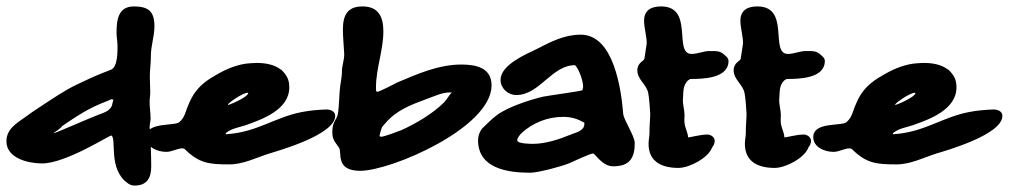

<svg xmlns="http://www.w3.org/2000/svg" viewBox="-22 -644 3142 598"><path d="M397 -66C436 -66 449 -90 449 -126C449 -158 447 -191 447 -223C447 -231 444 -240 444 -248C444 -257 447 -266 447 -275C447 -292 444 -309 444 -326C444 -336 446 -347 446 -357C446 -378 444 -398 445 -419C446 -437 448 -453 448 -471C448 -502 459 -531 459 -562C459 -608 441 -624 395 -624C345 -624 341 -580 341 -541C341 -528 344 -514 344 -501C344 -485 345 -436 324 -427L301 -418C273 -407 245 -394 218 -381C178 -362 141 -336 104 -312C88 -302 74 -292 59 -281C31 -261 -2 -243 -2 -204C-2 -150 68 -135 109 -135C183 -135 317 -222 325 -222C342 -211 314 -118 375 -74C381 -69 389 -66 397 -66ZM145 -230C149 -233 169 -245 171 -251C220 -284 251 -306 311 -329C315 -330 323 -335 326 -335C328 -335 330 -334 331 -333C326 -318 330 -315 318 -303C313 -298 306 -295 299 -292L283 -286C271 -282 152 -230 148 -230Z M433 -217C433 -185 469 -171 496 -171C513 -171 531 -182 546 -182C548 -182 551 -181 553 -180C598 -135 630 -132 692 -132C736 -132 776 -153 817 -166C843 -174 1022 -224 1022 -283C1022 -298 1007 -303 994 -303C968 -302 943 -300 918 -295C834 -279 779 -232 683 -226C682 -226 681 -226 681 -227C681 -228 681 -229 682 -230C699 -244 722 -247 743 -254C797 -273 879 -303 879 -372C879 -397 871 -410 854 -427H853C831 -444 803 -448 776 -448C770 -448 763 -447 757 -447C722 -445 687 -431 657 -414C593 -379 575 -350 554 -289C551 -280 544 -270 537 -264C523 -250 433 -266 433 -217ZM688 -318C688 -323 734 -355 749 -355C750 -355 751 -355 751 -354C751 -343 702 -321 689 -317Z M1050 -477C1051 -459 1043 -440 1043 -422C1043 -401 1037 -380 1036 -360C1034 -337 1034 -316 1031 -293C1028 -270 1013 -267 1013 -234C1013 -208 1021 -203 1034 -184C1044 -169 1021 -112 1100 -112C1196 -112 1509 -246 1509 -378C1509 -433 1461 -443 1415 -443C1344 -443 1279 -414 1215 -387C1206 -383 1161 -358 1152 -358C1148 -360 1149 -368 1149 -372C1149 -430 1172 -488 1172 -546C1172 -590 1158 -624 1107 -624C1059 -624 1046 -595 1046 -552C1046 -527 1049 -502 1050 -477ZM1160 -221C1162 -230 1164 -238 1167 -246C1168 -249 1176 -258 1178 -260C1212 -300 1256 -317 1305 -335C1331 -344 1357 -358 1385 -356C1376 -347 1370 -334 1361 -325C1326 -290 1273 -259 1229 -239C1219 -235 1174 -218 1165 -218C1163 -218 1161 -219 1160 -221Z M1794 -372 1792 -363C1788 -360 1690 -347 1670 -343C1631 -334 1559 -311 1525 -285C1510 -274 1497 -260 1484 -248C1473 -238 1467 -222 1467 -207C1467 -120 1558 -106 1629 -106C1654 -106 1729 -126 1752 -136C1765 -142 1817 -166 1825 -166C1832 -166 1853 -126 1888 -126C1938 -126 1955 -151 1955 -198C1955 -221 1920 -271 1919 -290C1913 -364 1890 -536 1787 -536C1735 -536 1694 -514 1649 -491C1616 -475 1537 -442 1537 -395C1537 -369 1560 -348 1586 -348C1659 -348 1696 -441 1769 -441C1782 -429 1796 -386 1794 -372ZM1589 -207C1589 -215 1598 -225 1603 -230C1638 -262 1684 -280 1732 -280C1758 -280 1776 -274 1798 -262V-258C1798 -237 1774 -232 1756 -225C1720 -210 1677 -196 1638 -196C1632 -196 1589 -196 1589 -207Z M2091 -121C2126 -121 2185 -153 2196 -185C2201 -190 2204 -199 2204 -205C2204 -217 2192 -225 2181 -225C2159 -225 2128 -216 2121 -216C2121 -230 2111 -247 2110 -261C2109 -270 2110 -277 2110 -286C2110 -302 2104 -319 2105 -334C2107 -359 2104 -377 2121 -394H2122C2124 -396 2126 -397 2128 -398C2165 -398 2247 -399 2247 -454C2247 -459 2245 -463 2241 -467C2222 -486 2216 -485 2187 -485C2169 -485 2151 -476 2132 -476C2074 -476 2141 -624 2037 -624C2007 -624 1984 -613 1984 -579C1984 -557 1994 -523 1992 -507C1990 -491 1987 -476 1985 -461C1984 -454 1963 -449 1963 -425C1963 -396 1992 -381 1997 -354C2001 -332 2001 -315 2003 -293C2004 -286 2001 -255 2001 -245V-232C2001 -220 1998 -208 1998 -196C1998 -139 2041 -121 2091 -121Z M2391 -121C2426 -121 2485 -153 2496 -185C2501 -190 2504 -199 2504 -205C2504 -217 2492 -225 2481 -225C2459 -225 2428 -216 2421 -216C2421 -230 2411 -247 2410 -261C2409 -270 2410 -277 2410 -286C2410 -302 2404 -319 2405 -334C2407 -359 2404 -377 2421 -394H2422C2424 -396 2426 -397 2428 -398C2465 -398 2547 -399 2547 -454C2547 -459 2545 -463 2541 -467C2522 -486 2516 -485 2487 -485C2469 -485 2451 -476 2432 -476C2374 -476 2441 -624 2337 -624C2307 -624 2284 -613 2284 -579C2284 -557 2294 -523 2292 -507C2290 -491 2287 -476 2285 -461C2284 -454 2263 -449 2263 -425C2263 -396 2292 -381 2297 -354C2301 -332 2301 -315 2303 -293C2304 -286 2301 -255 2301 -245V-232C2301 -220 2298 -208 2298 -196C2298 -139 2341 -121 2391 -121Z M2511 -217C2511 -185 2547 -171 2574 -171C2591 -171 2609 -182 2624 -182C2626 -182 2629 -181 2631 -180C2676 -135 2708 -132 2770 -132C2814 -132 2854 -153 2895 -166C2921 -174 3100 -224 3100 -283C3100 -298 3085 -303 3072 -303C3046 -302 3021 -300 2996 -295C2912 -279 2857 -232 2761 -226C2760 -226 2759 -226 2759 -227C2759 -228 2759 -229 2760 -230C2777 -244 2800 -247 2821 -254C2875 -273 2957 -303 2957 -372C2957 -397 2949 -410 2932 -427H2931C2909 -444 2881 -448 2854 -448C2848 -448 2841 -447 2835 -447C2800 -445 2765 -431 2735 -414C2671 -379 2653 -350 2632 -289C2629 -280 2622 -270 2615 -264C2601 -250 2511 -266 2511 -217ZM2766 -318C2766 -323 2812 -355 2827 -355C2828 -355 2829 -355 2829 -354C2829 -343 2780 -321 2767 -317Z"/></svg>

Font: ChillLongCangKaiShu ExtraBold
Style: Regular
Weight: 800
Version: Version 3.500;Glyphs 3.1.1 (3135)